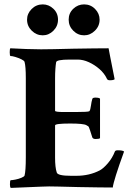

<svg xmlns="http://www.w3.org/2000/svg" viewBox="-20 -874 624 897"><path d="M30.3 3.9Q26.4 0 26.4 -12.7Q26.4 -32.2 30.3 -32.2Q38.1 -32.2 52.7 -35.2Q67.4 -38.1 80.1 -43.5Q92.8 -48.8 94.7 -53.7Q100.6 -76.2 100.6 -139.6V-508.8Q100.6 -563.5 94.7 -585Q92.8 -590.8 79.6 -597.2Q66.4 -603.5 51.8 -607.9Q37.1 -612.3 29.3 -612.3Q25.4 -612.3 25.4 -629.9Q25.4 -645.5 28.3 -648.4Q67.4 -646.5 103 -645Q138.7 -643.6 171.9 -643.6Q214.8 -643.6 323.2 -646.5Q377.9 -647.5 418.9 -647.9Q460 -648.4 487.3 -648.4Q488.3 -643.6 495.1 -607.4Q502 -571.3 515.6 -503.9Q510.7 -499 493.2 -499Q482.4 -499 479.5 -505.9Q467.8 -531.2 444.8 -551.3Q421.9 -571.3 395 -583.5Q368.2 -595.7 342.8 -595.7H305.7Q243.2 -595.7 242.2 -583Q240.2 -571.3 238.8 -552.2Q237.3 -533.2 237.3 -506.8V-356.4Q237.3 -350.6 279.3 -350.6H331.1Q392.6 -350.6 397.5 -354.5Q402.3 -359.4 405.3 -382.8Q407.2 -398.4 411.1 -411.1Q412.1 -418 425.8 -418Q442.4 -418 447.3 -413.1V-228.5Q443.4 -224.6 426.8 -224.6Q414.1 -224.6 411.1 -232.4Q399.4 -270.5 395.5 -279.3Q391.6 -286.1 390.1 -285.6Q388.7 -285.2 383.8 -289.1Q370.1 -296.9 307.6 -296.9Q237.3 -296.9 237.3 -288.1V-137.7Q237.3 -91.8 245.1 -68.4Q249 -52.7 311.5 -52.7H336.9Q397.5 -52.7 446.3 -78.1Q462.9 -86.9 483.9 -111.3Q504.9 -135.7 516.6 -166Q518.6 -171.9 530.3 -171.9Q553.7 -171.9 559.6 -166Q510.7 -31.2 506.8 2Q482.4 2 442.9 1.5Q403.3 1 348.6 0Q294.9 -1 251 -2.4Q207 -3.9 172.9 -2ZM373 -709Q343.8 -709 322.3 -730.5Q300.8 -752 300.8 -782.2Q300.8 -812.5 322.3 -833Q343.8 -853.5 373 -853.5Q403.3 -853.5 424.3 -832Q445.3 -810.5 445.3 -782.2Q445.3 -752 423.3 -730.5Q401.4 -709 373 -709ZM179.7 -709Q150.4 -709 128.4 -730.5Q106.4 -752 106.4 -782.2Q106.4 -810.5 127.9 -832Q149.4 -853.5 179.7 -853.5Q208 -853.5 229.5 -833Q251 -812.5 251 -782.2Q251 -752 229.5 -730.5Q208 -709 179.7 -709Z"/></svg>

Font: Crimson Text
Style: Bold
Weight: 700
Designer: Sebastian Kosch
Foundry: Sebastian Kosch
Version: Version 1.100